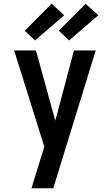

<svg xmlns="http://www.w3.org/2000/svg" viewBox="-20 -801 590 1031"><path d="M149 210Q161 171 173 132Q185 93 197 55L218 -13L56 -530H173L277 -153L377 -530H494L266 210ZM351 -584 296 -636 440 -781 508 -719ZM168 -584 113 -636 257 -781 325 -719Z"/></svg>

Font: Lode
Style: Bold
Weight: 700
Monospace: yes
Designer: Belleve Invis
Foundry: Belleve Invis
Version: Version 29.2.0; ttfautohint (v1.8.3)